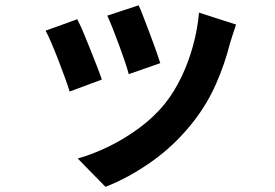

<svg xmlns="http://www.w3.org/2000/svg" viewBox="-20 -614 1040 727"><path d="M504.9 -593.9Q512.5 -578.3 523.7 -548.5Q535 -518.8 547.8 -485.4Q560.6 -452 571 -422.1Q581.4 -392.2 586.9 -374.9L467.4 -333.2Q462.9 -351.6 453 -380.7Q443.1 -409.8 431.1 -442.5Q419.1 -475.2 407.2 -505.3Q395.3 -535.3 386.2 -554.8ZM873.9 -521.1Q865.7 -497.2 860.2 -480Q854.7 -462.9 850.3 -447.8Q831.1 -372 798.1 -296.6Q765 -221.3 713.7 -155.2Q643.9 -65.5 555.5 -3Q467.1 59.5 379.3 93.4L274.3 -13.9Q329.1 -29 390.1 -58.4Q451.1 -87.9 507.9 -129.9Q564.8 -171.9 605.8 -223.4Q639.7 -266.1 666.6 -321.8Q693.4 -377.4 710.8 -440.5Q728.2 -503.6 733.5 -566.2ZM272.7 -541.2Q282.6 -522 295.3 -492.2Q307.9 -462.4 321.1 -429Q334.4 -395.5 346.5 -364.7Q358.6 -333.9 365.6 -312.7L243.8 -267.4Q237.8 -287.2 226.1 -319.3Q214.5 -351.4 200.9 -386.5Q187.3 -421.6 174.5 -451.6Q161.8 -481.5 152.6 -497.8Z"/></svg>

Font: Noto Sans HK Thin
Style: Regular
Weight: 100
Designer: Ryoko NISHIZUKA 西塚涼子 (kana, bopomofo & ideographs); Paul D. Hunt (Latin, Greek & Cyrillic); Sandoll Communications 산돌커뮤니
Foundry: Adobe
Version: Version 2.004-H2;hotconv 1.0.118;makeotfexe 2.5.65603